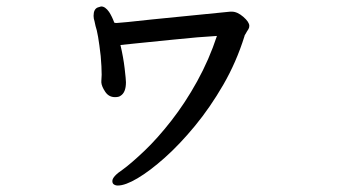

<svg xmlns="http://www.w3.org/2000/svg" viewBox="-20 -516 1040 593"><path d="M293 -266 294 -285Q294 -309 291 -343Q283 -414 275 -436L272 -450Q269 -459 269 -467Q269 -488 282 -493L292 -496H293Q305 -496 317 -479Q326 -465 333 -446Q336 -445 340.5 -445Q345 -445 375 -448Q405 -451 450 -456Q461 -457 691 -480H696Q713 -480 731.5 -464Q750 -448 750 -436Q750 -430 747 -425.5Q744 -421 742.5 -418.5Q741 -416 740 -414Q739 -412 737 -409Q735 -406 735 -404Q710 -324 669.5 -254Q629 -184 582 -127Q535 -70 489 -29Q443 12 405 34.5Q367 57 344 57Q336 57 331 53Q327 50 327 43Q327 29 360 7Q386 -12 426 -50Q466 -88 509 -143Q552 -198 589 -265Q626 -332 650 -405Q595 -402 514 -393.5Q433 -385 400 -382Q367 -379 352 -377Q361 -339 365 -304.5Q369 -270 369 -262Q369 -230 352 -220Q347 -216 335 -216Q316 -216 305 -232.5Q294 -249 293 -261Z"/></svg>

Font: Moon Stars Kai
Style: Bold
Weight: 700
Designer: GuiWonder
Version: Version 1.101